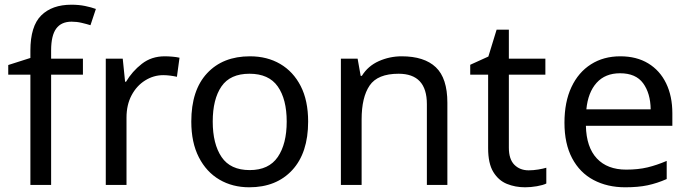

<svg xmlns="http://www.w3.org/2000/svg" viewBox="-20 -785 2925 815"><path d="M332 -468H197V0H109V-468H15V-509L109 -539V-570Q109 -674 155 -719.5Q201 -765 283 -765Q315 -765 341.5 -759.5Q368 -754 387 -747L364 -678Q348 -683 327 -688Q306 -693 284 -693Q240 -693 218.5 -663.5Q197 -634 197 -571V-536H332Z M679 -546Q694 -546 711.5 -544.5Q729 -543 742 -540L731 -459Q718 -462 702.5 -464Q687 -466 673 -466Q632 -466 596 -443.5Q560 -421 538.5 -380.5Q517 -340 517 -286V0H429V-536H501L511 -438H515Q541 -482 582 -514Q623 -546 679 -546Z M1288 -269Q1288 -136 1220.5 -63Q1153 10 1038 10Q967 10 911.5 -22.5Q856 -55 824 -117.5Q792 -180 792 -269Q792 -402 859 -474Q926 -546 1041 -546Q1114 -546 1169.5 -513.5Q1225 -481 1256.5 -419.5Q1288 -358 1288 -269ZM883 -269Q883 -174 920.5 -118.5Q958 -63 1040 -63Q1121 -63 1159 -118.5Q1197 -174 1197 -269Q1197 -364 1159 -418Q1121 -472 1039 -472Q957 -472 920 -418Q883 -364 883 -269Z M1685 -546Q1781 -546 1830 -499.5Q1879 -453 1879 -349V0H1792V-343Q1792 -472 1672 -472Q1583 -472 1549 -422Q1515 -372 1515 -278V0H1427V-536H1498L1511 -463H1516Q1542 -505 1588 -525.5Q1634 -546 1685 -546Z M2224 -62Q2244 -62 2265 -65.5Q2286 -69 2299 -73V-6Q2285 1 2259 5.5Q2233 10 2209 10Q2167 10 2131.5 -4.5Q2096 -19 2074 -55Q2052 -91 2052 -156V-468H1976V-510L2053 -545L2088 -659H2140V-536H2295V-468H2140V-158Q2140 -109 2163.5 -85.5Q2187 -62 2224 -62Z M2613 -546Q2682 -546 2731.5 -516Q2781 -486 2807.5 -431.5Q2834 -377 2834 -304V-251H2467Q2469 -160 2513.5 -112.5Q2558 -65 2638 -65Q2689 -65 2728.5 -74.5Q2768 -84 2810 -102V-25Q2769 -7 2729 1.5Q2689 10 2634 10Q2558 10 2499.5 -21Q2441 -52 2408.5 -113.5Q2376 -175 2376 -264Q2376 -352 2405.5 -415Q2435 -478 2488.5 -512Q2542 -546 2613 -546ZM2612 -474Q2549 -474 2512.5 -433.5Q2476 -393 2469 -321H2742Q2741 -389 2710 -431.5Q2679 -474 2612 -474Z"/></svg>

Font: Noto Sans Tai Le
Style: Regular
Weight: 400
Designer: Monotype Design Team
Foundry: Monotype Imaging Inc.
Version: Version 2.002; ttfautohint (v1.8.4.7-5d5b)